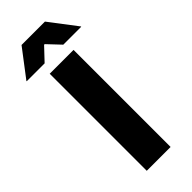

<svg xmlns="http://www.w3.org/2000/svg" viewBox="-310 -860 894 894"><g transform="rotate(-45 137.5 -413.0)"><path d="M215 -639V0H58V-639ZM-42.5 -692 60 -826.5H214L316.5 -692V-690H198.5L139 -753H135L75.5 -690H-42.5Z"/></g></svg>

Font: Anek Devanagari Medium
Style: Bold
Weight: 700
Version: Version 1.003